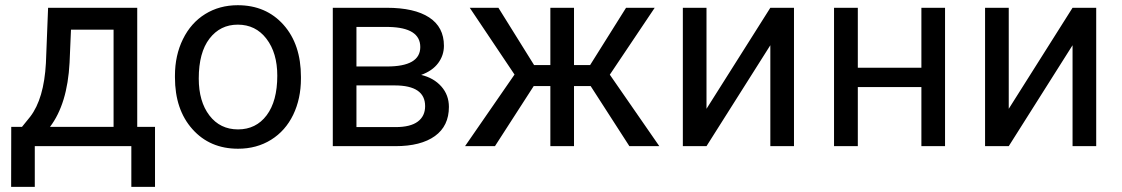

<svg xmlns="http://www.w3.org/2000/svg" viewBox="-20 -558 4282 733"><path d="M64 -73.7 95.2 -112.3Q147.9 -180.7 155.3 -317.4L163.6 -528.3H503.9V-73.7H571.8V155.3H481.4V0H112.8V155.3H22.5L22.9 -73.7ZM170.9 -73.7H413.6V-444.8H251L245.6 -318.8Q237.3 -161.1 170.9 -73.7Z M647.9 -269Q647.9 -346.7 678.5 -408.7Q709 -470.7 763.4 -504.4Q817.9 -538.1 887.7 -538.1Q995.6 -538.1 1062.3 -463.4Q1128.9 -388.7 1128.9 -264.6V-258.3Q1128.9 -181.2 1099.4 -119.9Q1069.8 -58.6 1014.9 -24.4Q960 9.8 888.7 9.8Q781.2 9.8 714.6 -64.9Q647.9 -139.6 647.9 -262.7ZM738.8 -258.3Q738.8 -170.4 779.5 -117.2Q820.3 -64 888.7 -64Q957.5 -64 998 -117.9Q1038.6 -171.9 1038.6 -269Q1038.6 -356 997.3 -409.9Q956.1 -463.9 887.7 -463.9Q820.8 -463.9 779.8 -410.6Q738.8 -357.4 738.8 -258.3Z M1250.5 0V-528.3H1456.5Q1562 -528.3 1618.4 -491.5Q1674.8 -454.6 1674.8 -383.3Q1674.8 -346.7 1652.8 -317.1Q1630.9 -287.6 1587.9 -272Q1635.7 -260.7 1664.8 -228Q1693.8 -195.3 1693.8 -149.9Q1693.8 -77.1 1640.4 -38.6Q1586.9 0 1489.3 0ZM1340.8 -231.9V-72.8H1490.2Q1546.9 -72.8 1575 -93.8Q1603 -114.7 1603 -152.8Q1603 -231.9 1486.8 -231.9ZM1340.8 -304.2H1457.5Q1584.5 -304.2 1584.5 -378.4Q1584.5 -452.6 1464.4 -455.1H1340.8Z M2234.9 -229.5H2171.4V0H2081.1V-229.5H2017.6L1869.6 0H1755.4L1944.3 -273.4L1773.4 -528.3H1882.8L2019 -309.6H2081.1V-528.3H2171.4V-309.6H2232.9L2370.1 -528.3H2479.5L2308.1 -272.9L2497.1 0H2382.8Z M2920.9 -528.3H3011.2V0H2920.9V-385.3L2677.2 0H2586.9V-528.3H2677.2V-142.6Z M3587.9 0H3497.6V-225.6H3254.9V0H3164.1V-528.3H3254.9V-299.3H3497.6V-528.3H3587.9Z M4074.7 -528.3H4165V0H4074.7V-385.3L3831.1 0H3740.7V-528.3H3831.1V-142.6Z"/></svg>

Font: Roboto-ThirdPerson-AD3FC
Style: ThirdPerson-AD3FC
Weight: 400
Designer: Google
Version: Version 2.137; 2017